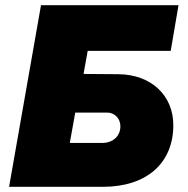

<svg xmlns="http://www.w3.org/2000/svg" viewBox="-20 -720 726 740"><path d="M15 0H377C544 0 648 -90 648 -238C648 -351 564 -433 436 -434L302 -435L318 -524H638L668 -700H138ZM249 -169 270 -286H394C420 -286 444 -265 444 -233C444 -197 417 -169 373 -169Z"/></svg>

Font: Fixel Display Black
Style: Italic
Weight: 900
Italic angle: -10°
Designer: AlfaBravo + MacPaw
Foundry: Kyrylo Tkachov, Marchela Mozhyna, Serhii Makarenko, Maria Weinstein, Zakhar Kryvoshyya
Version: Version 1.210;Glyphs 3.2 (3217)